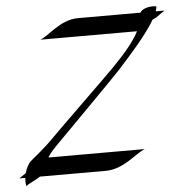

<svg xmlns="http://www.w3.org/2000/svg" viewBox="-91 -687 736 768"><g transform="rotate(-5 277.5 -303.0)"><path d="M550 -639.2C516.3 -639.2 500.9 -623.5 499.5 -618.2H248.5C175.8 -618.2 125.7 -557.1 90.8 -545.4H479C453.5 -495.6 405.5 -445.8 368.3 -407.2C342.5 -380.4 136.2 -180.7 109.2 -152.8C68.6 -110.8 28.3 -80.6 11.5 -65.4C-0.7 -54.2 -8.9 -36.6 -13.6 -19C-22.1 -12.7 -31.6 -6.3 -41.1 0H-17.2C-17.9 4.9 -18.2 9.7 -18.2 14.1C-18.2 22.3 -17.1 29.1 -15.4 33.2C-4.2 22.5 23.2 13.2 41.4 0H305.5C378.8 0 430.1 -58.6 468.7 -73.2H82C89.2 -85.4 100.3 -99.6 116.3 -115.7C145.2 -145 365.2 -366.7 391.5 -395.5C438.7 -447.8 511.3 -527.3 545.2 -586.4L560.8 -593.8C571.2 -601.6 583.2 -609.9 595.7 -618.2H560.5C562.4 -625 564.2 -631.8 564.8 -637.7C559.7 -638.7 554.9 -639.2 550 -639.2Z"/></g></svg>

Font: Pierce
Style: Oblique
Weight: 400
Italic angle: -15°
Version: Version 0.2.0